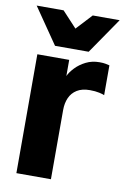

<svg xmlns="http://www.w3.org/2000/svg" viewBox="-84 -791 559 843"><g transform="rotate(10 195.0 -370.0)"><path d="M50 0V-530H192V-458Q200 -476 219 -496Q238 -516 265 -529.5Q292 -543 325 -543Q342 -543 352 -541Q362 -539 370 -537V-404Q365 -407 347 -411Q329 -415 305 -415Q270 -415 247.5 -401Q225 -387 214.5 -363Q204 -339 204 -309V0ZM120 -580 10 -740H130L195 -670L260 -740H380L270 -580Z"/></g></svg>

Font: Golos Text
Style: Bold
Weight: 700
Designer: A.Korolkova, Vitaly Kuzmin
Foundry: ParaType Ltd
Version: Version 2.004